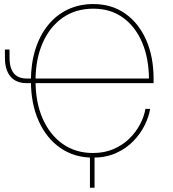

<svg xmlns="http://www.w3.org/2000/svg" viewBox="-20 -757 843 934"><path d="M432.1 9.8Q341.8 9.8 273.9 -37.1Q206.1 -84 168.2 -168.2Q130.4 -252.4 130.4 -364.3Q130.4 -447.8 151.9 -516.1Q173.3 -584.5 213.1 -634Q252.9 -683.6 309.1 -710.4Q365.2 -737.3 434.1 -737.3Q523.4 -737.3 589.4 -690.7Q655.3 -644 691.2 -562.3Q727.1 -480.5 727.1 -374V-352.5H145.5V-375H714.4L704.6 -370.1Q704.6 -471.7 671.9 -549.3Q639.2 -627 578.6 -670.9Q518.1 -714.8 434.1 -714.8Q348.1 -714.8 284.9 -670.7Q221.7 -626.5 187.3 -547.4Q152.8 -468.3 152.8 -364.3Q152.8 -258.8 187.7 -179.7Q222.7 -100.6 285.4 -56.6Q348.1 -12.7 432.1 -12.7Q488.3 -12.7 532.7 -32Q577.1 -51.3 609.4 -83Q641.6 -114.7 661.4 -152.6Q681.2 -190.4 687.5 -227.5H710.4Q704.1 -189 683.6 -147.5Q663.1 -106 628.4 -70.3Q593.8 -34.7 544.7 -12.5Q495.6 9.8 432.1 9.8ZM3.9 -516.1H26.4V-477.1Q26.4 -442.9 35.6 -420.2Q44.9 -397.5 63.5 -386.2Q82 -375 109.9 -375H136.7V-352.5H109.9Q58.6 -352.5 31.2 -384.5Q3.9 -416.5 3.9 -477.1ZM417.5 156.2V-11.7H439.9V156.2Z"/></svg>

Font: Inter 17pt Thin
Style: Regular
Weight: 250
Version: Version 4.001;git-66647c0bb